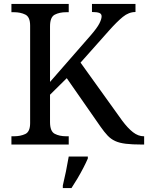

<svg xmlns="http://www.w3.org/2000/svg" viewBox="-20 -734 752 975"><path d="M38 0V-42H51Q84 -42 108.5 -53.5Q133 -65 133 -109V-604Q133 -648 108.5 -660Q84 -672 51 -672H38V-714H329V-672H316Q282 -672 258 -659.5Q234 -647 234 -600V-318L441 -555Q473 -592 484.5 -614.5Q496 -637 496 -651Q496 -664 484 -668.5Q472 -673 447 -673V-714H668V-673Q634 -673 603.5 -648Q573 -623 534 -579L389 -416L600 -122Q629 -83 655.5 -62.5Q682 -42 710 -42H712V0H701Q651 0 618.5 -4Q586 -8 564.5 -18Q543 -28 526.5 -45.5Q510 -63 491 -90L319 -337L234 -253V-114Q234 -67 258 -54.5Q282 -42 316 -42H329V0ZM299 208Q307 175 315 136Q323 97 329 61H426V71Q417 92 403 119Q389 146 373 173Q357 200 343 221H299Z"/></svg>

Font: Noto Serif Makasar
Style: Regular
Weight: 400
Designer: Sérgio Martins
Version: Version 1.001; ttfautohint (v1.8.4.7-5d5b)